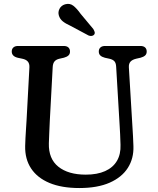

<svg xmlns="http://www.w3.org/2000/svg" viewBox="-20 -932 797 969"><path d="M584.2 -292.2 566.2 -595.8Q565.2 -614.7 556.7 -623.5Q548.1 -632.3 531.2 -635.8L509.2 -640.6Q494.6 -644.4 486.6 -651.8Q478.6 -659.2 478.6 -672Q478.6 -685 486.9 -692.5Q495.2 -700 510.4 -700H688.6Q704.1 -700 712.3 -692.5Q720.4 -685 720.4 -672Q720.4 -659.2 712.4 -652Q704.4 -644.8 689.8 -640.8L667.8 -635.8Q647.9 -631.2 638.6 -620.9Q629.3 -610.7 630.4 -591.8L648.4 -292.6Q650 -267.8 651.3 -244Q652.5 -220.2 653.4 -194.4Q655.5 -132.5 625.3 -84.9Q595 -37.2 533.6 -10.1Q472.1 17 380.4 17Q291.3 17 229.8 -8.6Q168.3 -34.3 136.9 -81.9Q105.5 -129.4 107 -195.2Q107.3 -210.5 108.5 -234.6Q109.8 -258.7 111.4 -283.1Q113 -307.4 114 -324.2L128.4 -591.8Q129.4 -611 120.3 -621.4Q111.3 -631.9 91.9 -635.8L69.9 -640.4Q39.3 -647.8 39.3 -672Q39.3 -685 47.6 -692.5Q55.9 -700 71.1 -700H301.5Q317 -700 325.2 -692.5Q333.3 -685 333.3 -672Q333.3 -659.2 325.3 -652Q317.3 -644.8 302.7 -640.8L280.7 -635.8Q263.4 -632 255.2 -622.1Q247 -612.3 246 -594L231.4 -323.2Q229.6 -288.5 228.6 -260.5Q227.5 -232.5 226.6 -208.8Q224.5 -130.6 274.6 -90.6Q324.6 -50.6 413 -50.6Q470.8 -50.6 510.6 -68.5Q550.3 -86.3 570.2 -120.1Q590 -153.8 588.2 -201.2Q587.3 -233.7 586.3 -253.9Q585.2 -274 584.2 -292.2ZM386.6 -862.6 450.8 -785.7Q455.3 -778.3 457.6 -770.9Q459.8 -763.4 454.9 -757Q450.5 -751.5 442.4 -750.7Q434.3 -749.8 427 -752.9L334.9 -802.1Q310.7 -813 296.5 -824.6Q282.3 -836.2 277.1 -853.7Q271.8 -871 280.4 -887.7Q288.9 -904.3 308.3 -910.2Q332.1 -917.1 350.1 -903Q368.1 -888.9 386.6 -862.6Z"/></svg>

Font: Fraunces SuperSoft Wonky
Style: Regular
Weight: 900
Version: Version 1.000;[b76b70a41]